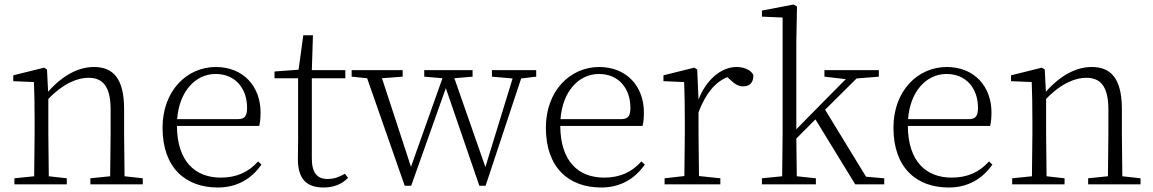

<svg xmlns="http://www.w3.org/2000/svg" viewBox="-20 -820 5129 854"><path d="M469 0H615V-27L534 -36L532 -226V-335C532 -471 483 -522 398 -522C333 -522 262 -489 194 -412L189 -511L176 -519L39 -485V-459L131 -455C133 -405 134 -350 134 -281V-226L132 -36L44 -27V0H277V-27L197 -36L195 -226V-380C267 -454 329 -474 374 -474C435 -474 472 -438 472 -334V-226L470 -36L382 -27V0Z M949 14C1035 14 1099 -25 1143 -88L1128 -102C1085 -54 1032 -30 962 -30C849 -30 768 -101 767 -260H1133C1137 -275 1139 -296 1139 -320C1139 -435 1063 -522 940 -522C811 -522 703 -416 703 -252C703 -73 806 14 949 14ZM768 -290C777 -413 849 -491 939 -491C1028 -491 1079 -425 1079 -341C1079 -306 1070 -290 1038 -290Z M1419 14C1465 14 1501 -1 1528 -29L1514 -47C1487 -32 1467 -24 1436 -24C1391 -24 1367 -51 1367 -115V-472H1516V-508H1367L1372 -663H1329L1308 -510L1201 -502V-472H1306V-196C1306 -161 1305 -142 1305 -112C1305 -28 1340 14 1419 14Z M2168 -479 2260 -471 2139 -77 2001 -472 2082 -479V-508H1867V-479L1948 -472L1808 -78L1679 -472L1771 -479V-508H1544V-479L1613 -472L1780 6H1809L1963 -428L2112 6H2140L2298 -471L2365 -479V-508H2168Z M2654 14C2740 14 2804 -25 2848 -88L2833 -102C2790 -54 2737 -30 2667 -30C2554 -30 2473 -101 2472 -260H2838C2842 -275 2844 -296 2844 -320C2844 -435 2768 -522 2645 -522C2516 -522 2408 -416 2408 -252C2408 -73 2511 14 2654 14ZM2473 -290C2482 -413 2554 -491 2644 -491C2733 -491 2784 -425 2784 -341C2784 -306 2775 -290 2743 -290Z M3023 0H3184V-27L3089 -37L3087 -226V-321C3119 -404 3160 -454 3215 -477L3225 -468C3247 -447 3263 -436 3285 -436C3317 -436 3331 -454 3331 -486C3322 -507 3292 -522 3256 -522C3187 -522 3120 -464 3087 -377L3081 -511L3068 -519L2931 -485V-459L3023 -455C3025 -405 3026 -350 3026 -281V-226L3024 -37L2936 -27V0Z M3647 -479 3742 -468 3638 -363 3522 -245V-637L3525 -791L3510 -800L3369 -773V-746L3461 -742V-226L3459 -36L3369 -27V0H3609V-27L3524 -36L3522 -204L3607 -289L3784 0H3913V-27L3832 -34L3650 -332L3790 -471L3889 -479V-508H3647Z M4200 14C4286 14 4350 -25 4394 -88L4379 -102C4336 -54 4283 -30 4213 -30C4100 -30 4019 -101 4018 -260H4384C4388 -275 4390 -296 4390 -320C4390 -435 4314 -522 4191 -522C4062 -522 3954 -416 3954 -252C3954 -73 4057 14 4200 14ZM4019 -290C4028 -413 4100 -491 4190 -491C4279 -491 4330 -425 4330 -341C4330 -306 4321 -290 4289 -290Z M4907 0H5053V-27L4972 -36L4970 -226V-335C4970 -471 4921 -522 4836 -522C4771 -522 4700 -489 4632 -412L4627 -511L4614 -519L4477 -485V-459L4569 -455C4571 -405 4572 -350 4572 -281V-226L4570 -36L4482 -27V0H4715V-27L4635 -36L4633 -226V-380C4705 -454 4767 -474 4812 -474C4873 -474 4910 -438 4910 -334V-226L4908 -36L4820 -27V0Z"/></svg>

Font: Noto Serif TC ExtraLight
Style: Regular
Weight: 200
Designer: Ryoko NISHIZUKA 西塚涼子 (kana & ideographs); Frank Grießhammer (Latin, Greek & Cyrillic); Wenlong ZHANG 张文龙 (bopomofo); San
Foundry: Adobe
Version: Version 2.001;hotconv 1.1.0;makeotfexe 2.6.0